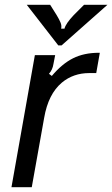

<svg xmlns="http://www.w3.org/2000/svg" viewBox="-20 -784 470 804"><path d="M28 0 126 -553H211L204 -517Q200 -491 185 -475L197 -466Q240 -517 286 -540Q332 -563 394 -563H398L383 -478H354Q287 -478 239 -438Q182 -390 165 -291L113 0ZM224 -594 92 -764H190L217 -721Q228 -703 233.5 -689.5Q239 -676 236 -664H250Q255 -685 289 -721L332 -764H430L238 -594Z"/></svg>

Font: Open Sauce Sans
Style: Italic
Weight: 400
Italic angle: -10°
Designer: Alfredo Marco Pradil
Foundry: Creative Sauce Fz LLC
Version: Version 1.477